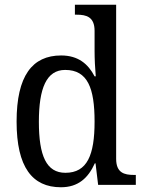

<svg xmlns="http://www.w3.org/2000/svg" viewBox="-20 -780 610 810"><path d="M237 10C310 10 352 -29 380 -91H383L394 0H553V-42H545C504 -42 470 -51 470 -110V-760H296V-718H304C344 -718 379 -709 379 -650V-566C379 -532 381 -490 384 -458H379C352 -510 310 -546 238 -546C116 -546 50 -460 50 -267C50 -75 116 10 237 10ZM256 -51C176 -51 144 -122 144 -266C144 -408 176 -485 255 -485C350 -485 379 -408 379 -267C379 -126 348 -51 256 -51Z"/></svg>

Font: Noto Serif Bengali SemiCondensed
Style: Regular
Weight: 400
Width: 4
Designer: Juan Bruce, Universal Thirst, Indian Type Foundry and the Monotype Design Team.
Foundry: Monotype Imaging Inc.
Version: Version 2.003